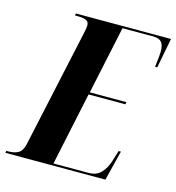

<svg xmlns="http://www.w3.org/2000/svg" viewBox="-147 -805 823 897"><g transform="rotate(15 265.0 -357.0)"><path d="M-40 0 -38 -10H-26Q-1 -10 18.5 -20Q38 -30 46 -64L171 -640Q173 -649 174.5 -658.5Q176 -668 176 -674Q176 -692 161.5 -698Q147 -704 122 -704H108L110 -714H570L542 -569H532Q532 -576 534 -590.5Q536 -605 537.5 -620.5Q539 -636 539 -646Q539 -676 527 -690Q515 -704 486 -704H338L268 -375H445L443 -364H265L190 -10H360Q398 -10 420 -33.5Q442 -57 453 -93L469 -145H480L444 0Z"/></g></svg>

Font: Noto Serif Display ExtraCondensed ExtraBold
Style: Italic
Weight: 800
Width: 2
Italic angle: -12°
Designer: Monotype Design Team
Foundry: Monotype Imaging Inc.
Version: Version 2.009